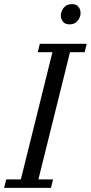

<svg xmlns="http://www.w3.org/2000/svg" viewBox="-41 -910 440 930"><path d="M-11 -41H60L213 -657H142L152 -698H379L369 -657H298L145 -41H216L206 0H-21ZM295 -792Q274 -792 264 -805Q254 -818 254 -832Q254 -836 254 -840.5Q254 -845 256 -850Q261 -867 273.5 -878.5Q286 -890 308 -890Q329 -890 339 -877Q349 -864 349 -850Q349 -846 349 -841.5Q349 -837 347 -832Q342 -815 329.5 -803.5Q317 -792 295 -792Z"/></svg>

Font: IBM Plex Serif
Style: Italic
Weight: 400
Italic angle: -14°
Designer: Mike Abbink, Paul van der Laan, Pieter van Rosmalen
Foundry: Bold Monday
Version: Version 3.001